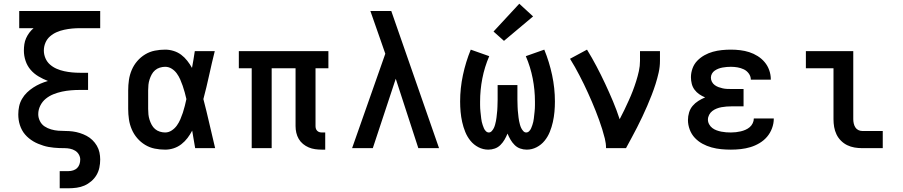

<svg xmlns="http://www.w3.org/2000/svg" viewBox="-20 -794 4840 1029"><path d="M300 215V123H348Q360 123 372.5 119Q385 115 393.5 106.5Q402 98 406 86Q410 74 410 61Q410 47 402.5 34Q395 21 382.5 13.5Q370 6 355.5 3Q341 0 326.5 0Q312 0 297.5 -0.5Q283 -1 268.5 -2.5Q254 -4 240 -6.5Q226 -9 212 -13.5Q198 -18 184.5 -23.5Q171 -29 158.5 -36.5Q146 -44 135 -53Q124 -62 114.5 -73Q105 -84 98 -97Q91 -110 86.5 -124Q82 -138 80 -152Q78 -166 78 -181Q78 -203 82.5 -224Q87 -245 98 -264Q109 -283 124.5 -298Q140 -313 158.5 -325Q177 -337 196.5 -345.5Q216 -354 237 -360Q211 -370 186.5 -384.5Q162 -399 144 -420Q126 -441 117 -468Q108 -495 108 -523Q108 -540 110.5 -557Q113 -574 120 -589.5Q127 -605 137 -618.5Q147 -632 160 -643H83V-735H517V-643H408Q387 -643 366 -641Q345 -639 324 -634.5Q303 -630 283.5 -621.5Q264 -613 248 -599Q232 -585 223.5 -565Q215 -545 215 -523Q215 -502 223.5 -482Q232 -462 248 -448Q264 -434 283.5 -425.5Q303 -417 324 -412.5Q345 -408 366 -406Q387 -404 408 -404H452V-312H408Q384 -312 360 -310Q336 -308 312.5 -303Q289 -298 266.5 -289Q244 -280 225.5 -265Q207 -250 196 -228Q185 -206 185 -182Q185 -163 194 -145Q203 -127 219 -116.5Q235 -106 254 -100.5Q273 -95 292.5 -93.5Q312 -92 331.5 -92Q351 -92 370 -89.5Q389 -87 408 -81Q427 -75 444 -66Q461 -57 475 -43.5Q489 -30 499 -13Q509 4 513 23Q517 42 517 61Q517 83 512.5 104.5Q508 126 497 144.5Q486 163 469 177.5Q452 192 432.5 200.5Q413 209 391 212Q369 215 348 215Z M865 8Q837 8 809.5 2.5Q782 -3 758 -17.5Q734 -32 715.5 -53.5Q697 -75 686 -101Q675 -127 671 -154.5Q667 -182 667 -210V-310Q667 -338 671 -365.5Q675 -393 686 -419Q697 -445 715.5 -466.5Q734 -488 758 -502.5Q782 -517 809.5 -522.5Q837 -528 865 -528Q888 -528 910.5 -521Q933 -514 951 -500.5Q969 -487 983.5 -468.5Q998 -450 1009 -430Q1013 -453 1017 -475.5Q1021 -498 1024 -520H1131Q1115 -456 1101 -391.5Q1087 -327 1070 -263Q1087 -198 1102 -132Q1117 -66 1133 0H1026Q1022 -23 1018 -46.5Q1014 -70 1010 -94Q999 -73 985 -54.5Q971 -36 952.5 -21.5Q934 -7 911.5 0.5Q889 8 865 8ZM865 -84Q884 -84 900.5 -95Q917 -106 928 -121.5Q939 -137 946.5 -154.5Q954 -172 960 -190Q966 -208 970.5 -226.5Q975 -245 979 -263Q975 -281 970 -299Q965 -317 959 -334.5Q953 -352 945.5 -369Q938 -386 927 -401Q916 -416 900 -426Q884 -436 865 -436Q851 -436 836.5 -431.5Q822 -427 811 -417.5Q800 -408 793 -395Q786 -382 781.5 -368Q777 -354 775.5 -339.5Q774 -325 774 -310V-210Q774 -195 775.5 -180.5Q777 -166 781.5 -152Q786 -138 793 -125Q800 -112 811 -102.5Q822 -93 836.5 -88.5Q851 -84 865 -84Z M1705 8Q1687 8 1669 5.5Q1651 3 1634.5 -4Q1618 -11 1604 -22.5Q1590 -34 1581 -49.5Q1572 -65 1568 -82.5Q1564 -100 1564 -118V-428H1436V0H1329V-428H1260V-520H1740V-428H1671V-118Q1671 -111 1673 -104.5Q1675 -98 1680 -93Q1685 -88 1691.5 -86Q1698 -84 1705 -84H1723V8Z M1867 0 2045 -506 2021 -575Q2007 -615 1993 -655Q1979 -695 1965 -735H2077L2333 0H2222L2101 -372L1978 0Z M2597 8Q2569 8 2544 -5Q2519 -18 2501.5 -39.5Q2484 -61 2473.5 -87Q2463 -113 2457 -140Q2451 -167 2448.5 -194.5Q2446 -222 2446 -250Q2446 -321 2461 -391.5Q2476 -462 2503 -528L2602 -493Q2577 -435 2565 -373.5Q2553 -312 2553 -249Q2553 -240 2553 -231Q2553 -222 2553.5 -213Q2554 -204 2555 -195Q2556 -186 2557 -177Q2558 -168 2559 -159Q2560 -150 2562 -141Q2564 -132 2567 -123.5Q2570 -115 2573.5 -106.5Q2577 -98 2584 -91Q2591 -84 2600 -84Q2609 -84 2616 -92Q2623 -100 2627 -108.5Q2631 -117 2633.5 -126.5Q2636 -136 2638 -145.5Q2640 -155 2641 -164.5Q2642 -174 2643 -183.5Q2644 -193 2645 -202.5Q2646 -212 2646 -221.5Q2646 -231 2646.5 -240.5Q2647 -250 2647 -260V-338H2753V-260Q2753 -250 2753.5 -240.5Q2754 -231 2754 -221.5Q2754 -212 2755 -202.5Q2756 -193 2757 -183.5Q2758 -174 2759 -164.5Q2760 -155 2762 -145.5Q2764 -136 2766.5 -126.5Q2769 -117 2773 -108.5Q2777 -100 2784 -92Q2791 -84 2800 -84Q2809 -84 2816 -91Q2823 -98 2826.5 -106.5Q2830 -115 2833 -123.5Q2836 -132 2838 -141Q2840 -150 2841 -159Q2842 -168 2843 -177Q2844 -186 2845 -195Q2846 -204 2846.5 -213Q2847 -222 2847 -231Q2847 -240 2847 -249Q2847 -312 2835 -373.5Q2823 -435 2798 -493L2897 -528Q2924 -462 2939 -391.5Q2954 -321 2954 -250Q2954 -222 2951.5 -194.5Q2949 -167 2943 -140Q2937 -113 2926.5 -87Q2916 -61 2898.5 -39.5Q2881 -18 2856 -5Q2831 8 2803 8Q2785 8 2768 2Q2751 -4 2738 -17Q2725 -30 2716 -45.5Q2707 -61 2700 -78Q2693 -61 2684 -45.5Q2675 -30 2662 -17Q2649 -4 2632 2Q2615 8 2597 8ZM2681 -575 2625 -625 2763 -774 2837 -706Z M3228 0Q3228 -26 3221.5 -51.5Q3215 -77 3207.5 -101.5Q3200 -126 3191 -150.5Q3182 -175 3172.5 -199.5Q3163 -224 3152.5 -248Q3142 -272 3131.5 -295.5Q3121 -319 3109.5 -342.5Q3098 -366 3086 -389Q3074 -412 3061.5 -434.5Q3049 -457 3035 -479L3126 -528Q3153 -484 3177 -438.5Q3201 -393 3223 -346Q3245 -299 3265 -251.5Q3285 -204 3301 -155Q3314 -179 3326 -204.5Q3338 -230 3349.5 -255Q3361 -280 3371 -306Q3381 -332 3389.5 -359Q3398 -386 3404 -413Q3410 -440 3410 -468V-520H3517V-468Q3517 -436 3510 -405Q3503 -374 3493.5 -344Q3484 -314 3472.5 -284.5Q3461 -255 3448.5 -226Q3436 -197 3422.5 -168.5Q3409 -140 3394.5 -111.5Q3380 -83 3365 -55.5Q3350 -28 3335 0Z M3897 8Q3871 8 3845 5.5Q3819 3 3793.5 -4Q3768 -11 3745 -23.5Q3722 -36 3704 -55Q3686 -74 3676.5 -99.5Q3667 -125 3667 -151Q3667 -171 3673 -191Q3679 -211 3692 -226.5Q3705 -242 3722.5 -253Q3740 -264 3759 -272Q3742 -279 3727.5 -289Q3713 -299 3702.5 -313Q3692 -327 3687.5 -344.5Q3683 -362 3683 -380Q3683 -404 3691.5 -427.5Q3700 -451 3717 -468.5Q3734 -486 3755.5 -498Q3777 -510 3800.5 -516.5Q3824 -523 3848.5 -525.5Q3873 -528 3897 -528Q3922 -528 3947 -525Q3972 -522 3995.5 -514.5Q4019 -507 4040.5 -493.5Q4062 -480 4078 -461Q4094 -442 4102.5 -418Q4111 -394 4111 -369Q4111 -369 4111 -368Q4111 -367 4111 -367H4004Q4004 -367 4004 -367Q4004 -367 4004 -367Q4004 -385 3993 -400Q3982 -415 3966 -422.5Q3950 -430 3932.5 -433Q3915 -436 3897 -436Q3886 -436 3874.5 -435Q3863 -434 3852 -432Q3841 -430 3830.5 -426Q3820 -422 3810.5 -415.5Q3801 -409 3795.5 -399Q3790 -389 3790 -378Q3790 -378 3790 -378Q3790 -378 3790 -378Q3790 -366 3795.5 -355.5Q3801 -345 3810.5 -338Q3820 -331 3831 -327Q3842 -323 3853.5 -320.5Q3865 -318 3876.5 -317.5Q3888 -317 3900 -317H3965V-224H3900Q3887 -224 3873.5 -223Q3860 -222 3846.5 -219.5Q3833 -217 3820.5 -212Q3808 -207 3797.5 -199Q3787 -191 3780.5 -178.5Q3774 -166 3774 -153Q3774 -140 3780.5 -128Q3787 -116 3797.5 -108Q3808 -100 3820.5 -95.5Q3833 -91 3845.5 -88.5Q3858 -86 3871 -85Q3884 -84 3897 -84Q3911 -84 3924 -85.5Q3937 -87 3950 -90Q3963 -93 3975.5 -98.5Q3988 -104 3998 -112.5Q4008 -121 4014 -133.5Q4020 -146 4020 -159H4127Q4127 -159 4127 -158.5Q4127 -158 4127 -158Q4127 -132 4117.5 -106.5Q4108 -81 4091 -61Q4074 -41 4050.5 -27Q4027 -13 4002 -5.5Q3977 2 3950.5 5Q3924 8 3897 8Z M4601 0Q4580 0 4559.5 -3.5Q4539 -7 4520.5 -16Q4502 -25 4487 -40Q4472 -55 4463 -74Q4454 -93 4450.5 -113.5Q4447 -134 4447 -155V-428H4299V-520H4553V-155Q4553 -144 4555.5 -132.5Q4558 -121 4564 -111.5Q4570 -102 4580 -97Q4590 -92 4601 -92H4711V0Z"/></svg>

Font: Iosevka Custom SmBdEx
Style: Regular
Weight: 600
Width: 7
Monospace: yes
Designer: Belleve Invis
Foundry: Belleve Invis
Version: Version 11.2.4; ttfautohint (v1.8.4)